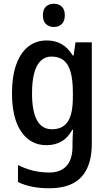

<svg xmlns="http://www.w3.org/2000/svg" viewBox="-20 -765 580 1025"><path d="M229 -549Q275 -549 309 -529.5Q343 -510 368 -469H373L383 -539H470V3Q470 80 445.5 133Q421 186 371 213Q321 240 242 240Q193 240 152.5 232Q112 224 76 207V116Q102 129 128.5 138Q155 147 184 151.5Q213 156 243 156Q303 156 335 121Q367 86 367 17V0Q367 -15 368 -36Q369 -57 370 -72H366Q343 -30 308.5 -10Q274 10 228 10Q142 10 93 -62.5Q44 -135 44 -268Q44 -357 66.5 -420Q89 -483 130.5 -516Q172 -549 229 -549ZM254 -463Q221 -463 197.5 -440.5Q174 -418 162.5 -374.5Q151 -331 151 -267Q151 -171 177.5 -123Q204 -75 257 -75Q286 -75 307 -85Q328 -95 342 -116Q356 -137 362.5 -170Q369 -203 369 -248V-270Q369 -338 357 -380.5Q345 -423 320 -443Q295 -463 254 -463ZM268 -745Q293 -745 309.5 -730Q326 -715 326 -683Q326 -652 309.5 -636.5Q293 -621 268 -621Q242 -621 225.5 -636.5Q209 -652 209 -683Q209 -715 225.5 -730Q242 -745 268 -745Z"/></svg>

Font: Noto Sans Display SemiCondensed Medium
Style: Regular
Weight: 500
Width: 4
Designer: Monotype Design Team
Foundry: Monotype Imaging Inc.
Version: Version 2.003